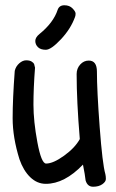

<svg xmlns="http://www.w3.org/2000/svg" viewBox="-20 -697 440 729"><path d="M199 -660Q205 -677 224.5 -677Q244 -677 255.5 -665Q267 -653 267 -645.5Q267 -638 265 -633Q249 -588 211.5 -548Q174 -508 154 -508Q134 -508 124 -518Q114 -528 114 -541.5Q114 -555 130 -568Q183 -611 199 -660ZM113 -440Q107 -362 107 -299.5Q107 -237 122 -156.5Q137 -76 155 -76Q182 -76 223.5 -106Q265 -136 283 -169Q271 -313 271 -416Q271 -437 284.5 -452Q298 -467 317 -467Q348 -467 348 -425Q348 -354 358.5 -214Q369 -74 380 -36Q382 -28 382 -17.5Q382 -7 368.5 2.5Q355 12 333.5 12Q312 12 305 -12Q303 -32 295 -72Q225 1 154 1Q121 1 95 -24Q69 -49 54 -92Q28 -175 28 -248Q28 -321 36 -428Q40 -445 53 -456.5Q66 -468 79.5 -468Q93 -468 100.5 -463Q108 -458 109.5 -454Q111 -450 113 -440Z"/></svg>

Font: Patrick Hand
Style: Regular
Weight: 400
Designer: Patrick Wagesreiter
Foundry: Patrick Wagesreiter
Version: Version 1.003;PS 001.003;hotconv 1.0.70;makeotf.lib2.5.58329